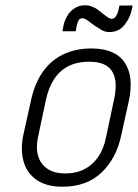

<svg xmlns="http://www.w3.org/2000/svg" viewBox="-20 -695 521 725"><path d="M431 -674 427 -656Q425 -645 418.5 -634.5Q412 -624 401 -624Q395 -624 385.5 -630.5Q376 -637 370 -642Q361 -649 352 -656.5Q343 -664 332 -668Q316 -676 296 -675Q276 -674 259 -662Q247 -654 239 -642.5Q231 -631 226 -619Q221 -607 219 -595L216 -577H266L269 -595Q270 -600 273 -609.5Q276 -619 281 -623Q289 -628 297.5 -625Q306 -622 312 -617Q319 -612 326.5 -606Q334 -600 342 -595Q353 -588 365 -581Q377 -574 393 -574Q428 -574 449 -599.5Q470 -625 477 -656L481 -674ZM438 -185 467 -316Q486 -408 450 -460Q414 -512 325 -512Q265 -512 218.5 -489.5Q172 -467 141.5 -423.5Q111 -380 97 -316L68 -185Q57 -131 68.5 -87Q80 -43 117 -16.5Q154 10 216 10Q308 10 364 -44Q420 -98 438 -185ZM410 -316 380 -175Q372 -134 351.5 -103.5Q331 -73 299.5 -56.5Q268 -40 226 -40Q186 -40 160 -57Q134 -74 124.5 -104.5Q115 -135 123 -175L153 -316Q163 -364 184.5 -396.5Q206 -429 239 -445.5Q272 -462 316 -462Q360 -462 384 -445.5Q408 -429 414.5 -396.5Q421 -364 410 -316Z"/></svg>

Font: Advent Pro
Style: Italic
Weight: 400
Italic angle: -12°
Designer: VivaRado, Andreas Kalpakidis
Foundry: VivaRado, Andreas Kalpakidis
Version: Version 3.000